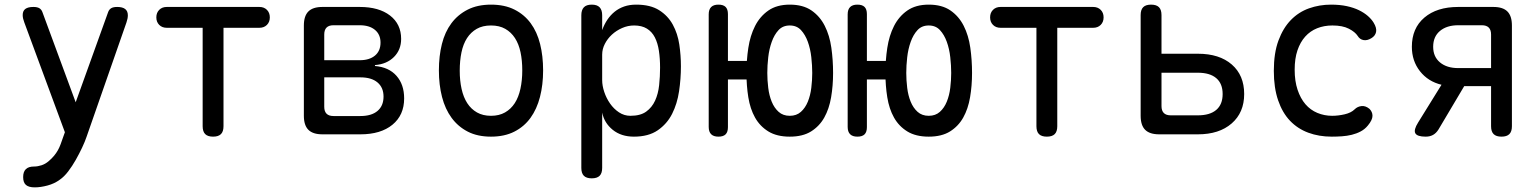

<svg xmlns="http://www.w3.org/2000/svg" viewBox="-20 -580 6640 829"><path d="M447 -528Q451 -539 460 -544.5Q469 -550 486 -550Q509 -550 520.5 -541Q532 -532 532 -514Q532 -507 530.5 -499.5Q529 -492 526 -483L354 10Q347 31 334.5 57.5Q322 84 307 110.5Q292 137 274.5 160Q257 183 238 196Q215 213 185 221Q155 229 130 229Q104 229 92 218.5Q80 208 80 185V184Q80 162 91.5 150.5Q103 139 127 139Q143 139 159.5 133.5Q176 128 190 116Q204 104 213.5 92.5Q223 81 230 68.5Q237 56 242 42Q247 28 253 11ZM85 -483Q82 -491 80 -499Q78 -507 78 -515Q78 -533 89.5 -541.5Q101 -550 124 -550Q141 -550 150 -544.5Q159 -539 163 -528L335 -62L272 23Z M855 -460H700Q680 -460 667.5 -472.5Q655 -485 655 -505Q655 -525 667.5 -537.5Q680 -550 700 -550H1100Q1120 -550 1132.5 -537.5Q1145 -525 1145 -505Q1145 -485 1132.5 -472.5Q1120 -460 1100 -460H945V-35Q945 -12 934 -1Q923 10 900 10Q877 10 866 -1Q855 -12 855 -35Z M1372 0Q1331 0 1311.5 -19.5Q1292 -39 1292 -80V-470Q1292 -511 1311.5 -530.5Q1331 -550 1372 -550H1533Q1616 -550 1664 -513Q1712 -476 1712 -412Q1712 -365 1681 -334Q1650 -303 1599 -299V-295Q1659 -290 1692 -252.5Q1725 -215 1725 -155Q1725 -83 1674.5 -41.5Q1624 0 1536 0ZM1380 -246V-119Q1380 -99 1390 -89Q1400 -79 1420 -79H1536Q1584 -79 1610 -101Q1636 -123 1636 -163Q1636 -202 1610 -224Q1584 -246 1536 -246ZM1420 -471Q1400 -471 1390 -461Q1380 -451 1380 -431V-320H1533Q1575 -320 1599 -340Q1623 -360 1623 -396Q1623 -431 1599 -451Q1575 -471 1533 -471Z M2100 10Q2042 10 2000 -11.5Q1958 -33 1930 -71Q1902 -109 1888.5 -161.5Q1875 -214 1875 -276Q1875 -338 1888 -390Q1901 -442 1929 -479.5Q1957 -517 1999.5 -538.5Q2042 -560 2100 -560Q2159 -560 2201.5 -538.5Q2244 -517 2271.5 -479.5Q2299 -442 2312 -390Q2325 -338 2325 -276Q2325 -214 2311.5 -161.5Q2298 -109 2270.5 -71Q2243 -33 2200.5 -11.5Q2158 10 2100 10ZM2100 -80Q2135 -80 2160.5 -94.5Q2186 -109 2202.5 -134.5Q2219 -160 2227 -196.5Q2235 -233 2235 -276Q2235 -319 2227.5 -354.5Q2220 -390 2203.5 -415.5Q2187 -441 2161.5 -455.5Q2136 -470 2100 -470Q2064 -470 2038.5 -455.5Q2013 -441 1996.5 -415.5Q1980 -390 1972.5 -354Q1965 -318 1965 -275Q1965 -232 1973 -196Q1981 -160 1997.5 -134.5Q2014 -109 2039.5 -94.5Q2065 -80 2100 -80Z M2535 -560Q2558 -560 2569 -548.5Q2580 -537 2580 -514V-450Q2589 -475 2602.5 -495Q2616 -515 2634 -529.5Q2652 -544 2675 -552Q2698 -560 2727 -560Q2788 -560 2826 -536Q2864 -512 2885 -473.5Q2906 -435 2913 -388Q2920 -341 2920 -294Q2920 -240 2912 -186Q2904 -132 2882 -88.5Q2860 -45 2820 -17.5Q2780 10 2717 10Q2662 10 2625.5 -19.5Q2589 -49 2580 -94V145Q2580 168 2569 179Q2558 190 2535 190Q2512 190 2501 179Q2490 168 2490 145V-514Q2490 -537 2501 -548.5Q2512 -560 2535 -560ZM2718 -470Q2691 -470 2666 -459Q2641 -448 2622 -430.5Q2603 -413 2591.5 -390.5Q2580 -368 2580 -344V-234Q2580 -210 2589 -183Q2598 -156 2614 -133Q2630 -110 2652.5 -95Q2675 -80 2702 -80Q2745 -80 2770 -98Q2795 -116 2808.5 -145.5Q2822 -175 2826 -212.5Q2830 -250 2830 -288Q2830 -327 2825 -360.5Q2820 -394 2807.5 -418.5Q2795 -443 2773 -456.5Q2751 -470 2718 -470Z M3123 -317H3217V-237H3123V-31Q3123 -10 3113 0Q3103 10 3082 10Q3061 10 3050.5 -0.5Q3040 -11 3040 -32V-518Q3040 -539 3050.5 -549.5Q3061 -560 3082 -560Q3103 -560 3113 -550Q3123 -540 3123 -519ZM3390 -80Q3419 -80 3438 -97Q3457 -114 3468 -141Q3479 -168 3483 -201Q3487 -234 3487 -265Q3487 -297 3483 -333Q3479 -369 3468 -399.5Q3457 -430 3438.5 -450Q3420 -470 3390 -470Q3360 -470 3341.5 -450Q3323 -430 3312 -399Q3301 -368 3297 -332.5Q3293 -297 3293 -265Q3293 -234 3297 -201Q3301 -168 3312 -141Q3323 -114 3342 -97Q3361 -80 3390 -80ZM3390 10Q3334 10 3297.5 -12.5Q3261 -35 3240 -72.5Q3219 -110 3211 -160Q3203 -210 3203 -265Q3203 -320 3211 -373Q3219 -426 3240 -467.5Q3261 -509 3297.5 -534.5Q3334 -560 3390 -560Q3447 -560 3483.5 -535Q3520 -510 3541 -468.5Q3562 -427 3569.5 -374Q3577 -321 3577 -265Q3577 -210 3568.5 -160Q3560 -110 3539 -72.5Q3518 -35 3482 -12.5Q3446 10 3390 10Z M3723 -317H3817V-237H3723V-31Q3723 -10 3713 0Q3703 10 3682 10Q3661 10 3650.5 -0.5Q3640 -11 3640 -32V-518Q3640 -539 3650.5 -549.5Q3661 -560 3682 -560Q3703 -560 3713 -550Q3723 -540 3723 -519ZM3990 -80Q4019 -80 4038 -97Q4057 -114 4068 -141Q4079 -168 4083 -201Q4087 -234 4087 -265Q4087 -297 4083 -333Q4079 -369 4068 -399.5Q4057 -430 4038.5 -450Q4020 -470 3990 -470Q3960 -470 3941.5 -450Q3923 -430 3912 -399Q3901 -368 3897 -332.5Q3893 -297 3893 -265Q3893 -234 3897 -201Q3901 -168 3912 -141Q3923 -114 3942 -97Q3961 -80 3990 -80ZM3990 10Q3934 10 3897.5 -12.5Q3861 -35 3840 -72.5Q3819 -110 3811 -160Q3803 -210 3803 -265Q3803 -320 3811 -373Q3819 -426 3840 -467.5Q3861 -509 3897.5 -534.5Q3934 -560 3990 -560Q4047 -560 4083.5 -535Q4120 -510 4141 -468.5Q4162 -427 4169.5 -374Q4177 -321 4177 -265Q4177 -210 4168.5 -160Q4160 -110 4139 -72.5Q4118 -35 4082 -12.5Q4046 10 3990 10Z M4455 -460H4300Q4280 -460 4267.5 -472.5Q4255 -485 4255 -505Q4255 -525 4267.5 -537.5Q4280 -550 4300 -550H4700Q4720 -550 4732.5 -537.5Q4745 -525 4745 -505Q4745 -485 4732.5 -472.5Q4720 -460 4700 -460H4545V-35Q4545 -12 4534 -1Q4523 10 4500 10Q4477 10 4466 -1Q4455 -12 4455 -35Z M4985 0Q4944 0 4924.5 -19.5Q4905 -39 4905 -80V-515Q4905 -538 4916 -549Q4927 -560 4950 -560Q4973 -560 4984 -549Q4995 -538 4995 -515V-348H5152Q5245 -348 5298.5 -301.5Q5352 -255 5352 -174Q5352 -94 5298 -47Q5244 0 5152 0ZM4995 -122Q4995 -102 5005 -92Q5015 -82 5035 -82H5152Q5204 -82 5231.5 -105.5Q5259 -129 5259 -174Q5259 -219 5231.5 -242.5Q5204 -266 5152 -266H4995Z M5480 -274Q5480 -351 5500 -405Q5520 -459 5553.5 -493.5Q5587 -528 5632 -544Q5677 -560 5727 -560Q5765 -560 5795 -553.5Q5825 -547 5847.5 -536Q5870 -525 5886 -511Q5902 -497 5911 -482Q5925 -459 5921.5 -442Q5918 -425 5901 -415Q5883 -404 5867 -407Q5851 -410 5842 -425Q5831 -442 5804 -456Q5777 -470 5733 -470Q5697 -470 5667 -458Q5637 -446 5615.5 -422Q5594 -398 5582 -362.5Q5570 -327 5570 -279Q5570 -230 5582.5 -192.5Q5595 -155 5616.5 -130Q5638 -105 5668 -92.5Q5698 -80 5732 -80Q5758 -80 5786 -86.5Q5814 -93 5829 -108Q5841 -120 5858.5 -122Q5876 -124 5893 -110Q5899 -104 5902.5 -96.5Q5906 -89 5906 -80Q5906 -71 5901 -60.5Q5896 -50 5886 -38Q5873 -22 5855 -12.5Q5837 -3 5816.5 2Q5796 7 5774 8.5Q5752 10 5730 10Q5675 10 5629 -7Q5583 -24 5550 -58.5Q5517 -93 5498.5 -147Q5480 -201 5480 -274Z M6136 10Q6099 10 6091 -4.5Q6083 -19 6103 -51L6204 -214Q6146 -228 6111 -272.5Q6076 -317 6076 -378Q6076 -458 6130 -504Q6184 -550 6276 -550H6428Q6469 -550 6488.5 -530.5Q6508 -511 6508 -470V-35Q6508 -12 6497 -1Q6486 10 6463 10Q6440 10 6429 -1Q6418 -12 6418 -35V-208H6302L6191 -21Q6181 -5 6167.5 2.5Q6154 10 6136 10ZM6418 -431Q6418 -451 6408 -461Q6398 -471 6378 -471H6276Q6227 -471 6197.5 -446.5Q6168 -422 6168 -378Q6168 -335 6197.5 -310.5Q6227 -286 6276 -286H6418Z"/></svg>

Font: Maple Mono
Style: Regular
Weight: 400
Monospace: yes
Designer: subframe7536
Version: Version 7.300